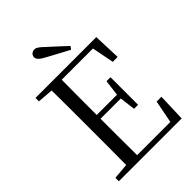

<svg xmlns="http://www.w3.org/2000/svg" viewBox="-267 -1065 1186 1186"><g transform="rotate(-45 326.0 -472.5)"><path d="M433 -802C395 -838 356 -873 321 -905C290 -935 276 -945 260 -945C239 -945 224 -930 224 -912C224 -895 238 -879 281 -857C326 -832 372 -808 419 -783ZM548 -548H591L584 -728H53V-698L156 -690C157 -591 157 -491 157 -391V-337C157 -236 157 -137 156 -39L53 -30V0H602L608 -183H566L537 -34H247C246 -133 246 -235 246 -353H423L436 -250H471V-491H436L423 -386H246C246 -495 246 -596 247 -693H520Z"/></g></svg>

Font: Noto Serif CJK TC
Style: Regular
Weight: 400
Designer: Ryoko NISHIZUKA 西塚涼子 (kana & ideographs); Frank Grießhammer (Latin, Greek & Cyrillic); Wenlong ZHANG 张文龙 (bopomofo); San
Foundry: Adobe
Version: Version 2.001;hotconv 1.1.0;makeotfexe 2.6.0